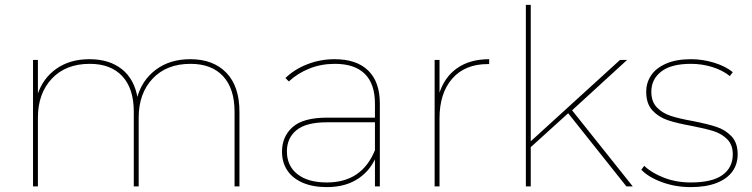

<svg xmlns="http://www.w3.org/2000/svg" viewBox="-20 -762 3073 785"><path d="M758 -520Q852 -520 905.5 -464.5Q959 -409 959 -305V0H939V-305Q939 -400 892 -450.5Q845 -501 759 -501Q661 -501 604 -440.5Q547 -380 547 -281V0H527V-305Q527 -400 480 -450.5Q433 -501 347 -501Q249 -501 192 -440.5Q135 -380 135 -281V0H115V-517H135V-371L133 -374Q155 -442 210.5 -481Q266 -520 346 -520Q427 -520 478.5 -479Q530 -438 543 -359L540 -360Q559 -433 616.5 -476.5Q674 -520 758 -520Z M1513 -123V-140V-338Q1513 -419 1471.5 -460Q1430 -501 1349 -501Q1293 -501 1244.5 -481.5Q1196 -462 1161 -429L1147 -443Q1184 -479 1237 -499.5Q1290 -520 1348 -520Q1438 -520 1485.5 -473.5Q1533 -427 1533 -339V0H1513ZM1316 3Q1259 3 1217.5 -15Q1176 -33 1154.5 -65.5Q1133 -98 1133 -142Q1133 -204 1176.5 -242.5Q1220 -281 1317 -281H1524V-262H1316Q1232 -262 1192.5 -230Q1153 -198 1153 -143Q1153 -84 1196 -50Q1239 -16 1316 -16Q1389 -16 1438 -49.5Q1487 -83 1513 -148L1523 -135Q1501 -71 1448 -34Q1395 3 1316 3Z M1757 -517H1777V-374L1775 -377Q1796 -446 1848.5 -483Q1901 -520 1980 -520V-500Q1979 -500 1977.5 -500Q1976 -500 1974 -500Q1881 -500 1829 -440.5Q1777 -381 1777 -278V0H1757Z M2143 -178 2515 -517H2544L2319 -311L2303 -299L2143 -154ZM2130 -742H2150V0H2130ZM2299 -304 2315 -316 2567 0H2541Z M2804 3Q2742 3 2687 -17Q2632 -37 2602 -68L2614 -84Q2644 -55 2694.5 -35.5Q2745 -16 2804 -16Q2892 -16 2934 -46.5Q2976 -77 2976 -131Q2976 -170 2953.5 -192.5Q2931 -215 2898.5 -225.5Q2866 -236 2809 -247Q2748 -258 2710.5 -270.5Q2673 -283 2647.5 -310.5Q2622 -338 2622 -387Q2622 -423 2641.5 -453Q2661 -483 2702.5 -501.5Q2744 -520 2805 -520Q2853 -520 2900 -505.5Q2947 -491 2976 -467L2964 -451Q2934 -475 2892 -488Q2850 -501 2805 -501Q2724 -501 2683.5 -469.5Q2643 -438 2643 -387Q2643 -346 2666 -322.5Q2689 -299 2723 -288Q2757 -277 2813 -267Q2874 -255 2910 -243Q2946 -231 2971 -204.5Q2996 -178 2996 -131Q2996 -91 2974.5 -61Q2953 -31 2910 -14Q2867 3 2804 3Z"/></svg>

Font: Montserrat
Style: Regular
Weight: 400
Designer: Julieta Ulanovsky
Foundry: Julieta Ulanovsky
Version: Version 8.000